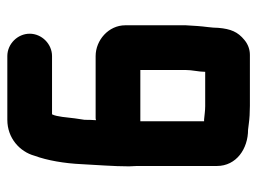

<svg xmlns="http://www.w3.org/2000/svg" viewBox="-109 -602 702 524"><g transform="rotate(-90 242.0 -340.0)"><path d="M308 -131H214C202 -131 189 -133 178 -134H173V-308H313V-185C313 -166 308 -149 308 -131ZM150 -14 166 -12C181 -10 197 -9 215 -9H354C369 -9 383 -14 395 -24C417 -42 425 -61 428 -95C428 -113 432 -135 433 -152L435 -184V-349C435 -395 394 -430 351 -430H183C181 -430 179 -430 176 -429C177 -442 177 -452 177 -460C178 -469 180 -478 181 -487L185 -521C187 -533 188 -541 192 -549H351C384 -549 412 -577 412 -610C412 -643 384 -671 351 -671H177C127 -671 90 -637 79 -597C66 -562 58 -514 56 -469C54 -429 50 -381 50 -339C51 -326 51 -313 51 -302V-99C51 -46 98 -14 150 -14Z"/></g></svg>

Font: Electronic
Style: Ti
Weight: 900
Version: Version 1.011